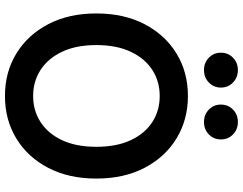

<svg xmlns="http://www.w3.org/2000/svg" viewBox="-124 -860 996 788"><g transform="rotate(90 374.0 -466.0)"><path d="M374 11.7Q276.4 11.7 200 -34.9Q123.5 -81.5 79.3 -165.8Q35.2 -250 35.2 -363.3Q35.2 -477.1 79.3 -561.5Q123.5 -646 200 -692.6Q276.4 -739.3 374 -739.3Q471.2 -739.3 547.9 -692.6Q624.5 -646 668.7 -561.5Q712.9 -477.1 712.9 -363.3Q712.9 -250 668.7 -165.5Q624.5 -81.1 547.9 -34.7Q471.2 11.7 374 11.7ZM374 -104Q433.6 -104 480.7 -134.3Q527.8 -164.6 555.2 -222.4Q582.5 -280.3 582.5 -363.3Q582.5 -446.8 555.2 -504.9Q527.8 -563 480.7 -593.3Q433.6 -623.5 374 -623.5Q314.5 -623.5 267.3 -593.3Q220.2 -563 192.6 -504.9Q165 -446.8 165 -363.3Q165 -280.3 192.6 -222.4Q220.2 -164.6 267.3 -134.3Q314.5 -104 374 -104ZM480.5 -805.2Q450.2 -805.2 429.7 -825.2Q409.2 -845.2 409.2 -874.5Q409.2 -904.3 429.7 -924.3Q450.2 -944.3 480.5 -944.3Q511.2 -944.3 531.7 -924.3Q552.2 -904.3 552.2 -874.5Q552.2 -845.2 531.7 -825.2Q511.2 -805.2 480.5 -805.2ZM267.6 -805.2Q237.3 -805.2 216.8 -825.2Q196.3 -845.2 196.3 -874.5Q196.3 -904.3 216.8 -924.3Q237.3 -944.3 267.6 -944.3Q297.9 -944.3 318.6 -924.3Q339.4 -904.3 339.4 -874.5Q339.4 -845.2 318.6 -825.2Q297.9 -805.2 267.6 -805.2Z"/></g></svg>

Font: Inter Display SemiBold
Style: Regular
Weight: 600
Designer: Rasmus Andersson
Foundry: rsms
Version: Version 4.001;git-9221beed3